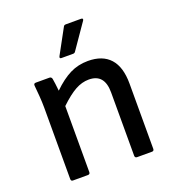

<svg xmlns="http://www.w3.org/2000/svg" viewBox="-128 -797 813 897"><g transform="rotate(-20 278.5 -348.5)"><path d="M82 0Q72 0 72 -11V-366Q72 -393 69.5 -425Q67 -457 65 -476Q63 -489 75 -489H143Q152 -489 155 -479Q157 -470 159 -452.5Q161 -435 163 -417Q207 -460 248 -480.5Q289 -501 338 -501Q410 -501 447.5 -459.5Q485 -418 485 -335V-11Q485 0 475 0H401Q390 0 390 -11V-326Q390 -418 312 -418Q278 -418 244.5 -399.5Q211 -381 167 -339V-11Q167 0 156 0ZM227 -556Q216 -556 221 -567L288 -690Q291 -697 300 -697H376Q382 -697 383.5 -693.5Q385 -690 382 -686L297 -563Q293 -556 285 -556Z"/></g></svg>

Font: Sofia Sans Medium
Style: Regular
Weight: 500
Designer: Botio Nikoltchev, Ani Petrova
Foundry: lettersoup
Version: Version 4.101; ttfautohint (v1.8.4.7-5d5b)